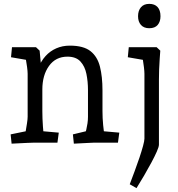

<svg xmlns="http://www.w3.org/2000/svg" viewBox="-20 -738 923 993"><path d="M40 5 35 -43 147 -66 107 -29Q109 -37 112.5 -57Q116 -77 119.5 -99.5Q123 -122 123 -134V-356Q123 -369 120 -391.5Q117 -414 113 -436.5Q109 -459 107 -469L147 -423L37 -442L42 -494H166L185 -476L199 -326L177 -384Q192 -422 215.5 -448Q239 -474 271 -488Q303 -502 341 -502Q412 -502 448 -473.5Q484 -445 497 -393Q510 -341 510 -271V-164Q510 -127 513.5 -91Q517 -55 520 -35L484 -62L597 -52L590 0H462Q458 0 440 1Q422 2 400.5 3Q379 4 362 5L357 -43L457 -67L420 -44Q423 -54 426.5 -68.5Q430 -83 432.5 -100Q435 -117 435 -134V-272Q435 -316 427 -355.5Q419 -395 396 -420Q373 -445 329 -445Q268 -445 233.5 -397Q199 -349 199 -275V-164Q199 -125 202 -84Q205 -43 208 -25L171 -62L284 -52L277 0H150Q140 0 121 1Q102 2 80.5 3Q59 4 40 5ZM686 235 651 215Q663 183 676.5 147Q690 111 701.5 76.5Q713 42 720 16Q727 -10 727 -21Q727 -36 727 -63Q727 -90 727 -117V-356Q727 -369 724.5 -389.5Q722 -410 718.5 -432Q715 -454 712 -469L751 -423L641 -442L646 -494H790L809 -476Q808 -461 806 -434.5Q804 -408 803 -379Q802 -350 802 -326V10Q802 21 791 46Q780 71 762.5 103.5Q745 136 725 170.5Q705 205 686 235ZM752 -592Q724 -592 709 -609Q694 -626 694 -654Q694 -683 709 -700.5Q724 -718 752 -718Q780 -718 795 -701.5Q810 -685 810 -654Q810 -626 795.5 -609Q781 -592 752 -592Z"/></svg>

Font: Andada Pro
Style: Regular
Weight: 400
Designer: Carolina Giovagnoli
Foundry: Huerta Tipografica
Version: Version 3.003